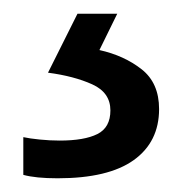

<svg xmlns="http://www.w3.org/2000/svg" viewBox="-20 -20 265 280"><path d="M212 139Q212 187 175 213.5Q138 240 64 240Q32 240 14 235V180Q23 182 38 183.5Q53 185 67 185Q103 185 122 175.5Q141 166 141 141Q141 115 114.5 103Q88 91 50 86L93 0H151L125 53Q161 61 186.5 81Q212 101 212 139Z"/></svg>

Font: Noto Sans Modi
Style: Regular
Weight: 400
Designer: Monotype Design Team
Foundry: Monotype Imaging Inc.
Version: Version 2.003; ttfautohint (v1.8.4.7-5d5b)